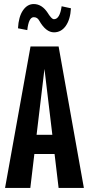

<svg xmlns="http://www.w3.org/2000/svg" viewBox="-20 -930 440 950"><path d="M270 -700 395 0H270L250 -168H150L130 0H5L131 -700ZM331 -889Q328 -834 305.5 -802Q283 -770 247 -770Q207 -770 174 -828Q165 -845 147 -845Q122 -845 115 -781L69 -790Q72 -847 93.5 -878.5Q115 -910 147 -910Q188 -910 217 -865Q222 -856 231 -845.5Q240 -835 247 -835Q276 -835 285 -899ZM161 -263H239L200 -589Z"/></svg>

Font: Gully ECD Medium
Style: Regular
Weight: 500
Width: 2
Designer: jaikishan Patel
Foundry: MagicType
Version: Version 1.000;Glyphs 3.2 (3242)